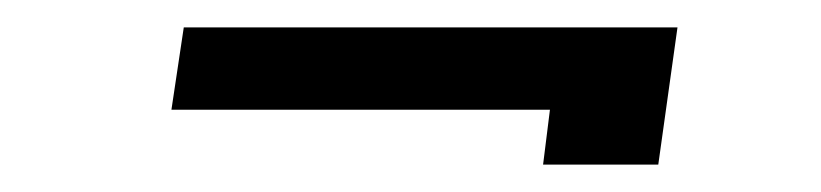

<svg xmlns="http://www.w3.org/2000/svg" viewBox="-20 -268 599 140"><path d="M376 -148 381 -188H105L114 -248H474L460 -148Z"/></svg>

Font: Josefin Slab
Style: Bold Italic
Weight: 700
Italic angle: -12°
Designer: Santiago Orozco
Foundry: Typemade
Version: Version 2.000